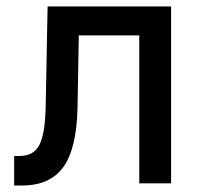

<svg xmlns="http://www.w3.org/2000/svg" viewBox="-20 -570 640 597"><path d="M24 7V-85H41Q84 -85 102 -118.5Q120 -152 122 -237L128 -550H512V0H413V-460H225L221 -232Q218 -107 176.5 -50Q135 7 47 7Z"/></svg>

Font: JetBrainsMono NFM Medium
Style: Regular
Weight: 500
Monospace: yes
Designer: Philipp Nurullin, Konstantin Bulenkov
Foundry: JetBrains
Version: Version 2.304; ttfautohint (v1.8.4.7-5d5b);Nerd Fonts 3.3.0